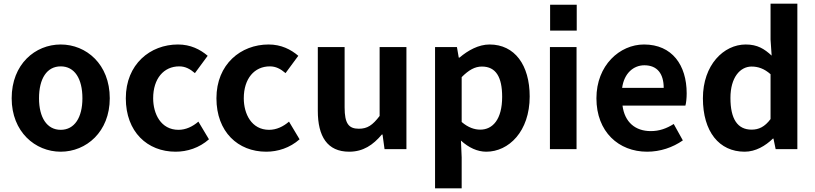

<svg xmlns="http://www.w3.org/2000/svg" viewBox="-20 -818 4472 1053"><path d="M313 14C453 14 582 -95 582 -279C582 -466 453 -574 313 -574C173 -574 44 -466 44 -279C44 -95 173 14 313 14ZM313 -106C237 -106 194 -174 194 -279C194 -387 237 -454 313 -454C389 -454 432 -387 432 -279C432 -174 389 -106 313 -106Z M943 14C1007 14 1073 -7 1126 -54L1068 -151C1037 -124 999 -106 959 -106C862 -106 820 -194 820 -279C820 -387 878 -454 963 -454C995 -454 1021 -441 1049 -417L1119 -512C1078 -547 1025 -574 956 -574C804 -574 670 -466 670 -279C670 -95 788 14 943 14Z M1440 14C1504 14 1570 -7 1623 -54L1565 -151C1534 -124 1496 -106 1456 -106C1359 -106 1317 -194 1317 -279C1317 -387 1375 -454 1460 -454C1492 -454 1518 -441 1546 -417L1616 -512C1575 -547 1522 -574 1453 -574C1301 -574 1167 -466 1167 -279C1167 -95 1285 14 1440 14Z M1895 14C1972 14 2026 -23 2074 -80H2078L2089 0H2209V-560H2062V-182C2023 -131 1995 -112 1948 -112C1892 -112 1870 -141 1870 -229V-560H1723V-210C1723 -70 1775 14 1895 14Z M2486 -560H2366V215H2512V45L2508 -47C2551 -8 2598 14 2647 14C2770 14 2885 -97 2885 -289C2885 -461 2803 -574 2665 -574C2605 -574 2547 -542 2500 -502H2496ZM2614 -107C2583 -107 2548 -118 2512 -149V-395C2551 -434 2584 -453 2623 -453C2700 -453 2734 -395 2734 -287C2734 -163 2682 -107 2614 -107Z M2997 -650H3143V-792H2997ZM2996 -560V0H3142V-560Z M3529 14C3601 14 3669 -9 3725 -48L3675 -138C3635 -113 3596 -99 3549 -99C3465 -99 3406 -147 3394 -239H3739C3743 -252 3746 -279 3746 -306C3746 -461 3666 -574 3512 -574C3379 -574 3251 -460 3251 -279C3251 -95 3373 14 3529 14ZM3620 -336H3392C3403 -417 3455 -460 3514 -460C3586 -460 3620 -412 3620 -336Z M4064 14C4124 14 4178 -18 4219 -58H4222L4234 0H4353V-798H4206V-601L4212 -513C4172 -550 4134 -574 4070 -574C3949 -574 3835 -462 3835 -279C3835 -96 3924 14 4064 14ZM4102 -107C4025 -107 3986 -165 3986 -281C3986 -393 4039 -453 4102 -453C4137 -453 4171 -442 4206 -411V-165C4174 -122 4141 -107 4102 -107Z"/></svg>

Font: Spoqa Han Sans Neo Bold
Style: Bold
Weight: 700
Designer: [Spoqa Han Sans Neo] Dong-huui Kim  Younghwa Kang  Yujin Lee  [Noto Sans] Ryoko NISHIZUKA  (kana & ideographs); Paul D. 
Foundry: Spoqa (http://www.spoqa-han-sans.com)
Version: Version 1.100;hotconv 1.0.109;makeotfexe 2.5.65596